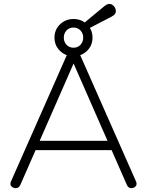

<svg xmlns="http://www.w3.org/2000/svg" viewBox="-20 -965 758 990"><path d="M85 -12Q78 4 63.5 5Q49 6 39.5 -3.5Q30 -13 36 -28L329 -691H389L682 -28Q688 -13 678.5 -3.5Q669 6 655 5Q641 4 634 -12L347 -666H372ZM155 -191 171 -239H549L566 -191ZM359 -675Q318 -675 289.5 -702.5Q261 -730 261 -771Q261 -812 289.5 -839.5Q318 -867 359 -867Q400 -867 428.5 -839.5Q457 -812 457 -771Q457 -730 428.5 -702.5Q400 -675 359 -675ZM359 -719Q381 -719 395 -734Q409 -749 409 -771Q409 -793 395 -808Q381 -823 359 -823Q337 -823 323 -808Q309 -793 309 -771Q309 -749 323 -734Q337 -719 359 -719ZM420 -809Q406 -802 397 -814Q388 -826 401 -836L519 -934Q540 -951 557 -941.5Q574 -932 577 -912Q580 -892 555 -879Z"/></svg>

Font: Nunito VF Beta Light
Style: Regular
Weight: 300
Designer: Vernon Adams
Foundry: newtypography
Version: Version 3.001